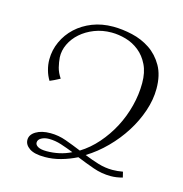

<svg xmlns="http://www.w3.org/2000/svg" viewBox="-71 -702 515 539"><g transform="rotate(15 186.5 -432.5)"><path d="M103 -232.9Q72.8 -232.9 58.3 -242.9Q43.9 -252.9 43.9 -267.1Q43.9 -282.2 60.1 -292Q76.2 -301.8 102.1 -301.8Q125.5 -301.8 147.9 -293.7Q170.4 -285.6 193.8 -275.9Q220.7 -292.5 242.9 -317.9Q265.1 -343.3 281 -373.5Q296.9 -403.8 305.4 -437.3Q314 -470.7 314 -503.9Q314 -535.2 303.2 -557.1Q292.5 -579.1 275.1 -593Q257.8 -606.9 236.6 -613Q215.3 -619.1 194.8 -619.1Q168 -619.1 145 -610.1Q122.1 -601.1 105.5 -586.4Q88.9 -571.8 79.8 -552.7Q70.8 -533.7 71.8 -514.2Q72.8 -500.5 76.4 -485.8Q80.1 -471.2 89.8 -457Q87.4 -455.6 82.5 -453.1Q77.6 -450.7 72.8 -448.2Q67.4 -445.8 61 -442.9Q53.2 -455.6 49.1 -470.7Q44.9 -485.8 44.9 -501Q44.9 -528.3 56.2 -553Q67.4 -577.6 87.4 -596.2Q107.4 -614.7 134.8 -625.5Q162.1 -636.2 194.8 -636.2Q221.7 -636.2 250.5 -629.6Q279.3 -623 303 -607.2Q326.7 -591.3 341.8 -564.9Q356.9 -538.6 356.9 -499Q356.9 -467.3 345.7 -434.1Q334.5 -400.9 315.2 -370.4Q295.9 -339.8 269.5 -313.2Q243.2 -286.6 212.9 -268.1Q233.4 -259.8 254.2 -253.4Q274.9 -247.1 295.9 -247.1Q310.5 -247.1 326.2 -250L330.1 -233.9Q320.8 -231.4 312.5 -230.2Q304.2 -229 295.9 -229Q269.5 -229 244.6 -237.8Q219.7 -246.6 194.8 -256.8Q172.4 -245.6 149.4 -239.3Q126.5 -232.9 103 -232.9ZM104 -250Q122.6 -250 140.4 -253.9Q158.2 -257.8 174.8 -266.1Q156.2 -273.4 138.2 -279.3Q120.1 -285.2 102.1 -285.2Q89.4 -285.2 80.1 -280Q70.8 -274.9 70.8 -266.1Q70.8 -259.3 79.1 -254.6Q87.4 -250 104 -250Z"/></g></svg>

Font: Clicker Script
Style: Regular
Weight: 400
Designer: Astigmatic (AOETI)
Foundry: Astigmatic (AOETI)
Version: Version 1.000